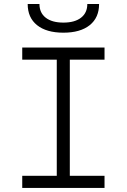

<svg xmlns="http://www.w3.org/2000/svg" viewBox="-20 -928 626 948"><path d="M89.8 0V-60.1H260.3V-633.3H89.8V-693.4H496.1V-633.3H324.7V-60.1H496.1V0ZM293 -766.6Q209.5 -766.6 163.1 -803.7Q116.7 -840.8 116.7 -908.2H174.8Q174.8 -864.7 205.8 -840.6Q236.8 -816.4 293 -816.4Q349.1 -816.4 380.1 -840.6Q411.1 -864.7 411.1 -908.2H469.2Q469.2 -840.8 422.9 -803.7Q376.5 -766.6 293 -766.6Z"/></svg>

Font: Cascadia Mono PL Light
Style: Regular
Weight: 300
Monospace: yes
Designer: Aaron Bell
Foundry: Saja Typeworks
Version: Version 2404.023; ttfautohint (v1.8.4)